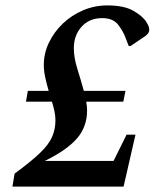

<svg xmlns="http://www.w3.org/2000/svg" viewBox="-20 -690 583 710"><path d="M26 0 34 -48Q94 -92 127 -123.5Q160 -155 172.5 -183.5Q185 -212 185 -245Q185 -261 181.5 -278Q178 -295 172 -314H76L83 -354H160Q153 -378 147.5 -402.5Q142 -427 142 -450Q142 -493 161 -532.5Q180 -572 212.5 -603Q245 -634 287.5 -652Q330 -670 377 -670Q438 -670 472.5 -650.5Q507 -631 521 -609Q532 -592 532 -580Q532 -566 515 -555L463 -520H456L446 -546Q436 -574 417 -598.5Q398 -623 358 -623Q310 -623 281.5 -591Q253 -559 253 -512Q253 -477 266 -435.5Q279 -394 290 -354H444L436 -314H299Q302 -296 302 -281Q302 -222 265.5 -179Q229 -136 146 -95H400L448 -192H481L437 0Z"/></svg>

Font: Spectral SemiBold
Style: Italic
Weight: 600
Italic angle: -10°
Designer: Jean-Baptiste Levee
Foundry: Production Type
Version: Version 2.001